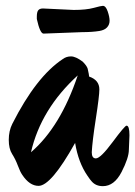

<svg xmlns="http://www.w3.org/2000/svg" viewBox="-20 -621 463 657"><path d="M237 -132Q155 15 112 15Q81 15 56 -23Q49 -33 41 -54.5Q33 -76 21.5 -94Q10 -112 10 -142.5Q10 -173 22 -197Q104 -359 195 -419Q207 -428 223 -428Q239 -428 263 -410Q277 -396 280 -386Q285 -364 285 -359Q320 -347 320 -315Q320 -293 308 -215.5Q296 -138 294 -100Q294 -79 308 -79Q324 -79 365.5 -135Q407 -191 413 -191Q423 -191 423 -158L421 -109Q421 -81 396 -32.5Q371 16 332 16Q308 16 294 0Q289 -5 279 -20Q248 -65 237 -132ZM246 -363Q120 -248 86 -100Q187 -187 246 -363ZM127 -592 232 -587Q275 -587 300.5 -594Q326 -601 332 -601Q342 -601 348.5 -582Q355 -563 355 -550Q355 -537 346.5 -527.5Q338 -518 320 -515Q295 -511 261 -511L129 -506Q117 -506 106 -556V-564Q106 -580 111 -586Q116 -592 127 -592Z"/></svg>

Font: Devonshire
Style: Regular
Weight: 400
Designer: Astigmatic (AOETI)
Foundry: Astigmatic (AOETI)
Version: Version 1.001